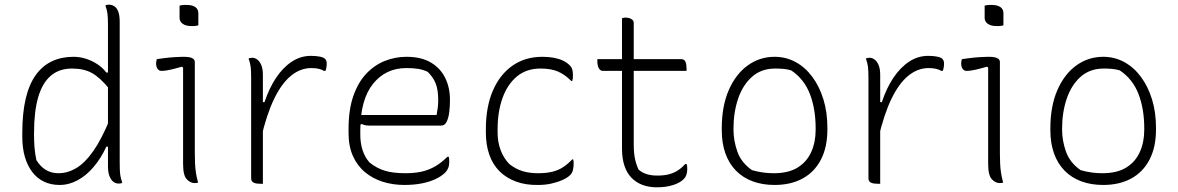

<svg xmlns="http://www.w3.org/2000/svg" viewBox="-20 -778 5020 818"><path d="M293 -536Q321 -536 347 -527.5Q373 -519 395.5 -504Q418 -489 433 -469H447V-398Q406 -448 371.5 -467Q337 -486 287 -486Q232 -486 196 -455Q160 -424 142.5 -363Q125 -302 125 -211V-202Q125 -176 127 -150Q129 -124 135 -96Q152 -68 175.5 -54Q199 -40 229 -40Q268 -40 304.5 -61.5Q341 -83 376.5 -133Q412 -183 447 -268V-153H433Q411 -105 380 -68Q349 -31 311.5 -10.5Q274 10 234 10Q197 10 167.5 -4Q138 -18 117.5 -45Q97 -72 86 -109.5Q75 -147 75 -195V-212Q75 -296 89.5 -357.5Q104 -419 132.5 -458.5Q161 -498 201.5 -517Q242 -536 293 -536ZM445 -758Q457 -758 467.5 -751Q478 -744 484 -728Q490 -712 490 -685Q490 -610 490 -535.5Q490 -461 490 -385.5Q490 -310 490 -235.5Q490 -161 490 -86Q490 -51 492 -35Q494 -19 501 1Q499 2 497 2.5Q495 3 493 3.5Q491 4 489 4Q487 4 485 4Q473 4 463 -3.5Q453 -11 446.5 -27.5Q440 -44 440 -69Q440 -144 440 -218.5Q440 -293 440 -368.5Q440 -444 440 -518.5Q440 -593 440 -668Q440 -703 438 -719Q436 -735 429 -755Q431 -756 433 -756.5Q435 -757 437 -757.5Q439 -758 441 -758Q443 -758 445 -758Z M760 -80Q760 -115 760 -156Q760 -197 760 -241Q760 -285 760 -328.5Q760 -372 760 -413.5Q760 -455 760 -490L755 -494Q744 -491 732 -487.5Q720 -484 708.5 -481.5Q697 -479 687 -477.5Q677 -476 668 -476Q657 -476 651 -485Q645 -494 645 -508Q645 -513 646 -517.5Q647 -522 648 -526Q661 -528 673.5 -529.5Q686 -531 698.5 -532.5Q711 -534 722.5 -534.5Q734 -535 744 -535.5Q754 -536 763 -536Q777 -536 787.5 -534Q798 -532 804 -527Q810 -522 810 -513Q810 -468 810 -418.5Q810 -369 810 -318.5Q810 -268 810 -218.5Q810 -169 810 -124Q810 -101 811 -80.5Q812 -60 815 -40.5Q818 -21 824 0Q820 1 816.5 1.5Q813 2 809 2Q791 2 775.5 -14.5Q760 -31 760 -80ZM745 -754Q748 -755 751.5 -755.5Q755 -756 758.5 -756.5Q762 -757 766.5 -757Q771 -757 775 -757Q799 -757 812 -748Q825 -739 825 -722V-670Q822 -669 818.5 -668.5Q815 -668 811.5 -667.5Q808 -667 804 -667Q800 -667 795 -667Q772 -667 758.5 -676.5Q745 -686 745 -702Z M1092 -343H1107Q1127 -403 1156.5 -447Q1186 -491 1223.5 -515.5Q1261 -540 1304 -540Q1328 -540 1344 -536.5Q1360 -533 1365 -527Q1369 -523 1370.5 -518Q1372 -513 1372 -506Q1372 -502 1371.5 -498Q1371 -494 1370.5 -490.5Q1370 -487 1369 -483Q1368 -479 1366 -476H1360Q1353 -481 1339.5 -484.5Q1326 -488 1306 -488Q1260 -488 1220 -455.5Q1180 -423 1148 -357Q1116 -291 1092 -188ZM1100 5Q1099 5 1097 5Q1095 5 1093.5 5Q1092 5 1090 5Q1082 5 1074.5 4Q1067 3 1061.5 0.5Q1056 -2 1053 -6.5Q1050 -11 1050 -18Q1050 -60 1050 -102.5Q1050 -145 1050 -187.5Q1050 -230 1050 -272.5Q1050 -315 1050 -357.5Q1050 -400 1050 -442Q1050 -477 1048 -493Q1046 -509 1039 -529Q1042 -530 1044.5 -530.5Q1047 -531 1050 -531.5Q1053 -532 1055 -532Q1066 -532 1076.5 -524Q1087 -516 1093.5 -500Q1100 -484 1100 -459Q1100 -412 1100 -366Q1100 -320 1100 -273.5Q1100 -227 1100 -180.5Q1100 -134 1100 -88Q1100 -42 1100 5Z M1712 -536Q1774 -536 1815 -512Q1856 -488 1876.5 -446.5Q1897 -405 1897 -354V-350Q1897 -325 1894 -300.5Q1891 -276 1883 -259.5Q1875 -243 1860 -243H1551Q1542 -243 1534 -245Q1526 -247 1521 -250L1506 -241L1502 -288H1840Q1843 -303 1845 -318.5Q1847 -334 1847 -351Q1847 -396 1836 -423Q1825 -450 1802 -472Q1783 -481 1762.5 -484.5Q1742 -488 1711 -488Q1623 -488 1569 -420.5Q1515 -353 1515 -222V-205Q1515 -169 1524.5 -139Q1534 -109 1554 -86Q1585 -61 1620 -50.5Q1655 -40 1707 -40Q1747 -40 1777.5 -47Q1808 -54 1834.5 -69.5Q1861 -85 1886 -110H1892Q1893 -107 1893.5 -102Q1894 -97 1894 -89Q1894 -73 1889.5 -62Q1885 -51 1877 -43Q1861 -27 1835.5 -15Q1810 -3 1776.5 3.5Q1743 10 1703 10Q1654 10 1611 -3.5Q1568 -17 1535 -44.5Q1502 -72 1483.5 -113.5Q1465 -155 1465 -211V-229Q1465 -310 1485 -368Q1505 -426 1539.5 -463Q1574 -500 1618.5 -518Q1663 -536 1712 -536Z M2291 -536Q2317 -536 2339 -532Q2361 -528 2378 -520Q2395 -512 2407 -500Q2415 -492 2418 -482Q2421 -472 2421 -458Q2421 -451 2420.5 -445.5Q2420 -440 2418 -433H2414Q2386 -461 2356.5 -473.5Q2327 -486 2283 -486Q2223 -486 2182.5 -452.5Q2142 -419 2121 -360.5Q2100 -302 2100 -228V-212Q2100 -174 2112.5 -139.5Q2125 -105 2150 -79Q2177 -58 2206 -49Q2235 -40 2272 -40Q2308 -40 2334 -46.5Q2360 -53 2380 -66.5Q2400 -80 2418 -99H2422Q2423 -96 2423.5 -92Q2424 -88 2424 -82Q2424 -66 2421 -53.5Q2418 -41 2409 -32Q2398 -21 2377 -11.5Q2356 -2 2329.5 4Q2303 10 2273 10Q2221 11 2179.5 -4Q2138 -19 2109 -47.5Q2080 -76 2065 -118Q2050 -160 2050 -213V-228Q2050 -322 2079.5 -391Q2109 -460 2163 -498Q2217 -536 2291 -536Z M2525 -526H2882Q2896 -526 2900.5 -514.5Q2905 -503 2905 -486Q2905 -485 2905 -483Q2905 -481 2905 -479.5Q2905 -478 2905 -476H2548Q2543 -476 2538.5 -479Q2534 -482 2531 -487.5Q2528 -493 2526.5 -500.5Q2525 -508 2525 -516Q2525 -518 2525 -519.5Q2525 -521 2525 -523Q2525 -525 2525 -526ZM2905 -79Q2907 -75 2907.5 -70Q2908 -65 2908 -58Q2908 -45 2904.5 -34Q2901 -23 2892 -14Q2885 -7 2873.5 -0.5Q2862 6 2847.5 10.5Q2833 15 2816 17.5Q2799 20 2779 20Q2744 20 2716.5 9.5Q2689 -1 2669.5 -21.5Q2650 -42 2640 -73Q2630 -104 2630 -144Q2630 -199 2630 -254Q2630 -309 2630 -364Q2630 -419 2630 -474Q2630 -529 2630 -584Q2630 -613 2630 -642Q2630 -671 2630 -700Q2634 -702 2637.5 -702.5Q2641 -703 2645 -703Q2654 -703 2662 -700.5Q2670 -698 2675 -693Q2680 -688 2680 -680Q2680 -616 2680 -551Q2680 -486 2680 -421Q2680 -356 2680 -291.5Q2680 -227 2680 -162Q2680 -126 2685.5 -100.5Q2691 -75 2701 -55Q2716 -42 2735.5 -36Q2755 -30 2781 -30Q2809 -30 2830 -35.5Q2851 -41 2868 -52Q2885 -63 2899 -79Z M3280 -536Q3328 -536 3369 -514Q3410 -492 3440.5 -451Q3471 -410 3488 -355Q3505 -300 3505 -234V-226Q3505 -151 3477.5 -98Q3450 -45 3399.5 -17.5Q3349 10 3280 10Q3228 10 3186.5 -5.5Q3145 -21 3115.5 -51Q3086 -81 3070.5 -124.5Q3055 -168 3055 -223V-231Q3055 -326 3085 -394.5Q3115 -463 3166 -499.5Q3217 -536 3280 -536ZM3283 -486Q3223 -486 3183.5 -450.5Q3144 -415 3124.5 -357Q3105 -299 3105 -231V-225Q3105 -179 3121.5 -132Q3138 -85 3184 -53Q3209 -46 3231.5 -43Q3254 -40 3277 -40Q3339 -40 3378 -64Q3417 -88 3436 -130Q3455 -172 3455 -225V-231Q3455 -314 3430.5 -377.5Q3406 -441 3351 -478Q3335 -483 3318 -484.5Q3301 -486 3283 -486Z M3722 -343H3737Q3757 -403 3786.5 -447Q3816 -491 3853.5 -515.5Q3891 -540 3934 -540Q3958 -540 3974 -536.5Q3990 -533 3995 -527Q3999 -523 4000.5 -518Q4002 -513 4002 -506Q4002 -502 4001.5 -498Q4001 -494 4000.5 -490.5Q4000 -487 3999 -483Q3998 -479 3996 -476H3990Q3983 -481 3969.5 -484.5Q3956 -488 3936 -488Q3890 -488 3850 -455.5Q3810 -423 3778 -357Q3746 -291 3722 -188ZM3730 5Q3729 5 3727 5Q3725 5 3723.5 5Q3722 5 3720 5Q3712 5 3704.5 4Q3697 3 3691.5 0.5Q3686 -2 3683 -6.5Q3680 -11 3680 -18Q3680 -60 3680 -102.5Q3680 -145 3680 -187.5Q3680 -230 3680 -272.5Q3680 -315 3680 -357.5Q3680 -400 3680 -442Q3680 -477 3678 -493Q3676 -509 3669 -529Q3672 -530 3674.5 -530.5Q3677 -531 3680 -531.5Q3683 -532 3685 -532Q3696 -532 3706.5 -524Q3717 -516 3723.5 -500Q3730 -484 3730 -459Q3730 -412 3730 -366Q3730 -320 3730 -273.5Q3730 -227 3730 -180.5Q3730 -134 3730 -88Q3730 -42 3730 5Z M4190 -80Q4190 -115 4190 -156Q4190 -197 4190 -241Q4190 -285 4190 -328.5Q4190 -372 4190 -413.5Q4190 -455 4190 -490L4185 -494Q4174 -491 4162 -487.5Q4150 -484 4138.5 -481.5Q4127 -479 4117 -477.5Q4107 -476 4098 -476Q4087 -476 4081 -485Q4075 -494 4075 -508Q4075 -513 4076 -517.5Q4077 -522 4078 -526Q4091 -528 4103.5 -529.5Q4116 -531 4128.5 -532.5Q4141 -534 4152.5 -534.5Q4164 -535 4174 -535.5Q4184 -536 4193 -536Q4207 -536 4217.5 -534Q4228 -532 4234 -527Q4240 -522 4240 -513Q4240 -468 4240 -418.5Q4240 -369 4240 -318.5Q4240 -268 4240 -218.5Q4240 -169 4240 -124Q4240 -101 4241 -80.5Q4242 -60 4245 -40.5Q4248 -21 4254 0Q4250 1 4246.5 1.5Q4243 2 4239 2Q4221 2 4205.5 -14.5Q4190 -31 4190 -80ZM4175 -754Q4178 -755 4181.5 -755.5Q4185 -756 4188.5 -756.5Q4192 -757 4196.5 -757Q4201 -757 4205 -757Q4229 -757 4242 -748Q4255 -739 4255 -722V-670Q4252 -669 4248.5 -668.5Q4245 -668 4241.5 -667.5Q4238 -667 4234 -667Q4230 -667 4225 -667Q4202 -667 4188.5 -676.5Q4175 -686 4175 -702Z M4680 -536Q4728 -536 4769 -514Q4810 -492 4840.5 -451Q4871 -410 4888 -355Q4905 -300 4905 -234V-226Q4905 -151 4877.5 -98Q4850 -45 4799.5 -17.5Q4749 10 4680 10Q4628 10 4586.5 -5.5Q4545 -21 4515.5 -51Q4486 -81 4470.5 -124.5Q4455 -168 4455 -223V-231Q4455 -326 4485 -394.5Q4515 -463 4566 -499.5Q4617 -536 4680 -536ZM4683 -486Q4623 -486 4583.5 -450.5Q4544 -415 4524.5 -357Q4505 -299 4505 -231V-225Q4505 -179 4521.5 -132Q4538 -85 4584 -53Q4609 -46 4631.5 -43Q4654 -40 4677 -40Q4739 -40 4778 -64Q4817 -88 4836 -130Q4855 -172 4855 -225V-231Q4855 -314 4830.5 -377.5Q4806 -441 4751 -478Q4735 -483 4718 -484.5Q4701 -486 4683 -486Z"/></svg>

Font: Recursive Casual Light
Style: Regular
Weight: 300
Version: Version 1.047